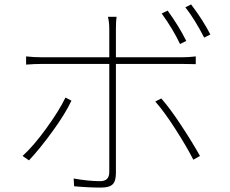

<svg xmlns="http://www.w3.org/2000/svg" viewBox="-20 -820 1040 868"><path d="M822 -635 794 -621Q761 -690 711 -759L738 -772Q790 -700 822 -635ZM111 -95 82 -115Q130 -158 188.5 -238.5Q247 -319 276 -379L303 -365Q276 -307 218 -227Q160 -147 111 -95ZM801 -531H504V-37Q504 -1 489 13.5Q474 28 437 28Q377 28 315 22L313 -13Q380 -1 433 -1Q474 -1 474 -42V-531H172Q136 -531 98 -528V-565Q133 -561 171 -561H474V-689Q474 -720 468 -744H507Q504 -723 504 -689V-561H800Q834 -561 865 -565V-530Q843 -531 801 -531ZM682 -361 709 -375Q748 -331 799 -253.5Q850 -176 884 -115L854 -98Q824 -157 773 -236.5Q722 -316 682 -361ZM818 -787 844 -800Q899 -727 931 -664L903 -650Q861 -732 818 -787Z"/></svg>

Font: Noto Sans Korean Thin
Style: Regular
Weight: 250
Designer: Ryoko NISHIZUKA  (kana & ideographs); Paul D. Hunt (Latin, Greek & Cyrillic); Wenlong ZHANG  (bopomofo); Sandoll Communi
Foundry: Adobe Systems Incorporated
Version: Version 1.0001;PS 1;hotconv 1.0.78;makeotf.lib2.5.61930